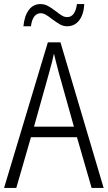

<svg xmlns="http://www.w3.org/2000/svg" viewBox="-20 -923 529 943"><path d="M358 -249H132L60 0H0L215 -715H277L489 0H430ZM269 -565Q249 -641 245 -660Q238 -625 221 -565L147 -301H343ZM310 -794Q291 -794 275 -803Q259 -812 236 -829Q217 -844 204.5 -851Q192 -858 179 -858Q161 -858 148.5 -842Q136 -826 132 -794H95Q100 -845 121.5 -874Q143 -903 179 -903Q198 -903 215 -894Q232 -885 254 -868Q273 -853 285 -846Q297 -839 310 -839Q349 -839 358 -903H394Q391 -851 368.5 -822.5Q346 -794 310 -794Z"/></svg>

Font: Noto Sans Display Light Narrow
Style: Regular
Weight: 300
Width: 4
Designer: Monotype Design team
Foundry: Monotype Imaging Inc.
Version: Version 1.000